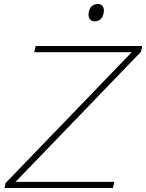

<svg xmlns="http://www.w3.org/2000/svg" viewBox="-20 -944 734 964"><path d="M3 0 8 -25Q46.5 -65 95 -115.2Q143.5 -165.5 193 -216.8Q242.5 -268 284 -311L641.5 -682H152L159 -713H694L688 -684Q623 -616.5 559.5 -551Q496 -485.5 433.5 -420L58 -31H554L547 0ZM454 -837Q438.5 -837 430 -850Q421.5 -863 426 -884Q430.5 -906.5 443.5 -915.2Q456.5 -924 472 -924Q488.5 -924 496.5 -911.5Q504.5 -899 500 -877Q495.5 -856 483.5 -846.5Q471.5 -837 454 -837Z"/></svg>

Font: Commissioner Thin
Style: Italic
Weight: 100
Italic angle: -12°
Designer: Kostas Bartsokas
Foundry: Kostas Bartsokas
Version: Version 1.000; ttfautohint (v1.8.3)